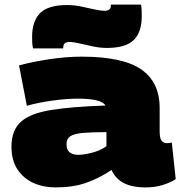

<svg xmlns="http://www.w3.org/2000/svg" viewBox="-20 -807 786 837"><path d="M30 -168Q30 -239 71 -276Q112 -313 202.5 -327.5Q293 -342 440 -347Q430 -363 399 -370Q368 -377 319 -377Q273 -377 212.5 -369Q152 -361 97 -346L63 -522Q123 -538 196 -549Q269 -560 336 -560Q515 -560 595.5 -504.5Q676 -449 676 -336V-234Q676 -204 684.5 -193.5Q693 -183 706 -183Q711 -183 717.5 -183.5Q724 -184 729 -186L746 -26Q721 -10 687.5 0Q654 10 613 10Q558 10 521.5 -8Q485 -26 466 -66Q413 -30 355.5 -10Q298 10 223 10Q168 10 124.5 -10Q81 -30 55.5 -69.5Q30 -109 30 -168ZM270 -179Q270 -153 284 -142.5Q298 -132 321 -132Q345 -132 382 -141.5Q419 -151 444 -170V-231Q379 -231 341 -227.5Q303 -224 286.5 -213Q270 -202 270 -179ZM124 -596Q121 -609 120.5 -621.5Q120 -634 120 -646Q120 -716 155.5 -750.5Q191 -785 272 -785Q303 -785 334 -778.5Q365 -772 392 -766Q419 -760 435 -760Q463 -760 463 -781Q463 -786 463 -787H595Q597 -774 597.5 -761.5Q598 -749 598 -737Q598 -666 562.5 -632Q527 -598 446 -598Q417 -598 386 -604.5Q355 -611 327.5 -617.5Q300 -624 283 -624Q256 -624 256 -602Q256 -601 255.5 -599Q255 -597 255 -596Z"/></svg>

Font: Georama Expanded Black
Style: Regular
Weight: 900
Width: 7
Designer: Jean-Baptiste Levee
Foundry: Production Type
Version: Version 1.000